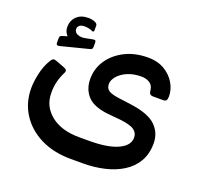

<svg xmlns="http://www.w3.org/2000/svg" viewBox="-129 -722 1084 1039"><g transform="rotate(20 413.0 -203.0)"><path d="M112 -381Q95 -377 95 -394V-417Q95 -428 99 -432Q103 -436 111 -438L137 -446Q129 -454 123.5 -466Q118 -478 118 -492Q118 -530 142.5 -554Q167 -578 209 -578Q234 -578 251 -569Q263 -563 263 -553V-526Q263 -514 252 -518Q231 -528 206 -528Q187 -528 177 -520Q167 -512 167 -500Q167 -480 187.5 -471.5Q208 -463 240 -471L271 -477Q282 -479 285.5 -476Q289 -473 289 -464V-440Q289 -426 277 -423ZM381 172Q281 172 206.5 135Q132 98 90 33Q48 -32 48 -115Q48 -152 58 -198Q68 -244 88 -279Q97 -296 104.5 -301Q112 -306 129 -299L174 -282Q186 -278 190.5 -271.5Q195 -265 187 -250Q172 -220 165 -189Q158 -158 159 -127Q159 -51 219.5 -2.5Q280 46 383 46H439Q548 46 605.5 19Q663 -8 663 -53Q663 -80 641.5 -96Q620 -112 562 -119L487 -126Q402 -135 366.5 -174Q331 -213 331 -272Q331 -332 364 -380.5Q397 -429 454.5 -458Q512 -487 587 -487Q642 -487 681.5 -463.5Q721 -440 742.5 -403.5Q764 -367 764 -328Q764 -313 759.5 -305.5Q755 -298 742 -298H683Q661 -298 659 -320Q657 -351 636.5 -364.5Q616 -378 588 -378Q543 -378 509 -363.5Q475 -349 455 -326Q435 -303 435 -280Q435 -256 452 -244Q469 -232 515 -226L583 -217Q688 -203 730.5 -162Q773 -121 773 -60Q773 1 747 45Q721 89 676 117Q631 145 573 158.5Q515 172 451 172Z"/></g></svg>

Font: Rubik Medium
Style: Regular
Weight: 500
Designer: Hubert and Fischer
Foundry: Hubert and Fischer
Version: Version 2.300; ttfautohint (v1.8.4.7-5d5b);gftools[0.9.30]